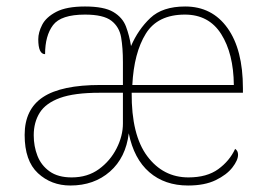

<svg xmlns="http://www.w3.org/2000/svg" viewBox="-20 -562 823 592"><path d="M197 10Q138 10 97 -28Q56 -66 56 -146Q56 -225 112.5 -262.5Q169 -300 290 -300H359V-371Q359 -414 353.5 -446.5Q348 -479 323.5 -498Q299 -517 242 -517Q168 -517 143.5 -484.5Q119 -452 119 -395Q98 -395 98 -441Q98 -462 110 -485.5Q122 -509 153.5 -525.5Q185 -542 242 -542Q301 -542 329.5 -525Q358 -508 368.5 -480Q379 -452 384 -420Q406 -471 443.5 -506.5Q481 -542 551 -542Q634 -542 681.5 -475.5Q729 -409 729 -290V-276H386Q385 -146 434 -80.5Q483 -15 561 -15Q618 -15 653 -40.5Q688 -66 705 -103Q714 -97 714 -85Q714 -68 696.5 -45.5Q679 -23 645 -6.5Q611 10 560 10Q488 10 440.5 -31Q393 -72 377 -151Q368 -76 319 -33Q270 10 197 10ZM701 -300Q700 -397 662 -457Q624 -517 550 -517Q466 -517 429.5 -458Q393 -399 388 -300ZM201 -15Q250 -15 285 -40.5Q320 -66 339.5 -104.5Q359 -143 359 -181V-276H287Q209 -276 165 -260Q121 -244 102.5 -214.5Q84 -185 84 -145Q84 -111 95.5 -81.5Q107 -52 133 -33.5Q159 -15 201 -15Z"/></svg>

Font: Noto Serif Devanagari Thin
Style: Regular
Weight: 100
Designer: Universal Thirst, Indian Type Foundry and the Monotype Design Team
Foundry: Monotype Imaging Inc.
Version: Version 2.004; ttfautohint (v1.8.4.7-5d5b)